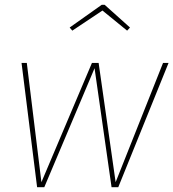

<svg xmlns="http://www.w3.org/2000/svg" viewBox="-20 -782 724 802"><path d="M684 -519 474 0H446L375 -497L165 0H135L70 -519H92L153 -21L364 -519H392L463 -21L661 -519ZM282 -654 271 -667 405 -762H417L523 -667L511 -654L408 -738Z"/></svg>

Font: Fira Sans Thin
Style: Italic
Weight: 250
Italic angle: -8°
Designer: Carrois Corporate & Edenspiekermann AG
Foundry: Carrois Corporate GbR & Edenspiekermann AG
Version: Version 4.203